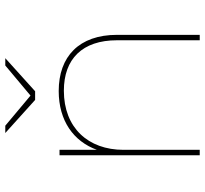

<svg xmlns="http://www.w3.org/2000/svg" viewBox="-44 -712 757 708"><g transform="rotate(-90 334.0 -358.5)"><path d="M352 -520C242 -520 166 -465 135 -379V-517H115V0H135V-281C135 -412 217 -501 353 -501C470 -501 539 -433 539 -305V0H559V-305C559 -445 479 -520 352 -520ZM473 -717H446L335 -624L224 -717H197L319 -607H351Z"/></g></svg>

Font: Montserrat-Alt1 Thin
Style: Regular
Weight: 100
Designer: Differentunic
Foundry: Differentunic
Version: Version 7.222